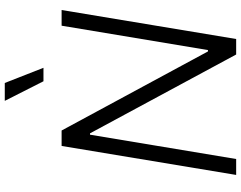

<svg xmlns="http://www.w3.org/2000/svg" viewBox="-122 -882 1004 800"><g transform="rotate(-90 380.0 -482.0)"><path d="M441.4 -802.9H497.5L434.3 -964.1H359.7ZM738.3 -727.3H672.9L571.4 -117.5H565.7L236.2 -727.3H171.9L51.1 0H117.5L218.8 -609H224.4L552.9 0H617.5Z"/></g></svg>

Font: TID UI Light
Style: Italic
Weight: 300
Italic angle: -9.39999°
Designer: The TID Project Authors
Foundry: Bakken & Bæck
Version: Version 1.001;hotconv 1.0.109;makeotfexe 2.5.65596